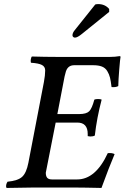

<svg xmlns="http://www.w3.org/2000/svg" viewBox="-20 -926 615 948"><path d="M263.2 -362.8H371.1Q406.2 -362.8 420.2 -376.5Q434.1 -390.1 445.8 -434.1Q451.7 -437 463.9 -437Q477.5 -437 481.9 -434.1Q458 -343.3 448.2 -256.8Q439.9 -252 425.8 -252Q420.9 -252 413.1 -253.9V-264.2Q413.1 -320.8 361.8 -320.8H254.9L206.1 -73.2Q206.1 -56.2 213.1 -48.1Q220.2 -40 236.8 -40H360.8Q452.1 -40 512.2 -169.9Q534.2 -171.9 545.9 -165Q519 -102.1 481 2Q479 2 457 1.5Q435.1 1 405.5 0.5Q376 0 356 0H139.2Q96.2 0 12.2 2Q8.8 -3.9 10.5 -12.7Q12.2 -21.5 17.1 -28.8Q68.4 -33.7 89.4 -53Q110.4 -72.3 120.1 -122.1L196.8 -521Q203.1 -554.7 203.1 -578.1Q203.1 -596.7 187 -605.2Q170.9 -613.8 132.8 -616.2Q130.4 -624 132.3 -634Q134.3 -644 137.2 -647Q203.6 -645 259.8 -645H523.9Q547.9 -645 570.8 -648.9Q575.2 -648.9 575.2 -645Q573.2 -637.2 568.8 -583.7Q564.5 -530.3 564 -501Q551.8 -494.1 530.8 -496.1Q527.3 -525.4 523.2 -542.5Q519 -559.6 509.5 -575.2Q500 -590.8 483.2 -597.4Q466.3 -604 439.9 -604H346.2Q311.5 -604 303.2 -564.9L298.8 -547.9ZM450.2 -903.8Q456.1 -905.8 464.8 -905.8Q498.5 -905.8 519 -881.8V-867.2L384.8 -758.8Q362.3 -740.2 350.1 -740.2Q344.7 -740.2 341.1 -743.9Q337.4 -747.6 337.9 -752Q337.9 -763.2 348.1 -775.9Z"/></svg>

Font: Common Serif Medium
Style: Italic
Weight: 500
Italic angle: -12°
Designer: Philipp H. Poll, Khaled Hosny
Foundry: Stefan Peev, Context Ltd.
Version: Version 1.026